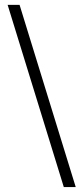

<svg xmlns="http://www.w3.org/2000/svg" viewBox="-20 -718 332 786"><path d="M60.1 -698.2 290 47.9H241.2L11.2 -698.2Z"/></svg>

Font: Linux Biolinum Capitals O
Style: Small Caps
Weight: 400
Designer: Philipp H. Poll
Foundry: Philipp H. Poll
Version: Version 1.0.4